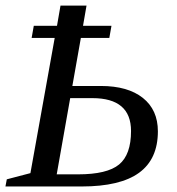

<svg xmlns="http://www.w3.org/2000/svg" viewBox="-30 -675 640 695"><path d="M541.5 -199.7Q541.5 -99.1 473.4 -49.6Q405.3 0 265.6 0H-10.3L-5.4 -25.9L80.1 -48.3L168 -537.6H84.5L92.3 -581.5H176.3L189 -654.8H283.2L270.5 -581.5H373.5L365.7 -537.6H262.7L231.9 -363.8H335Q432.6 -363.8 487.1 -320.6Q541.5 -277.3 541.5 -199.7ZM224.1 -319.8 175.3 -43.9H252.4Q357.9 -43.9 401.1 -79.6Q444.3 -115.2 444.3 -200.7Q444.3 -319.8 304.2 -319.8Z"/></svg>

Font: Liberation Serif
Style: Italic
Weight: 400
Italic angle: -16.333°
Designer: Steve Matteson
Foundry: Ascender Corporation
Version: Version 2.1.5